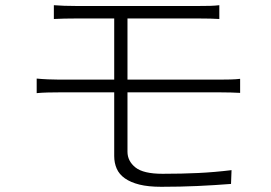

<svg xmlns="http://www.w3.org/2000/svg" viewBox="-20 -715 1040 738"><path d="M470 -360V-132Q470 -96 500.5 -71.5Q531 -47 605 -47Q679 -47 741.5 -50Q804 -53 870 -61L868 -8Q804 -3 738.5 0Q673 3 600 3Q550 3 516 -5.5Q482 -14 460 -29.5Q438 -45 428.5 -67Q419 -89 419 -115V-360H206Q188 -360 164.5 -359.5Q141 -359 121 -357V-413Q141 -411 164.5 -410Q188 -409 206 -409H419V-644H273Q248 -644 227 -643.5Q206 -643 187 -642V-695Q224 -692 273 -692H744Q769 -692 787.5 -692.5Q806 -693 823 -695V-642Q806 -643 788 -643.5Q770 -644 744 -644H470V-409H828Q844 -409 865.5 -409.5Q887 -410 903 -412V-358Q887 -359 866.5 -359.5Q846 -360 829 -360Z"/></svg>

Font: SpoqaHanSansJP-Light
Style: Regular
Weight: 300
Designer: [Source Han Sans]
Ryoko NISHIZUKA  (kana & ideographs); Paul D. Hunt (Latin, Greek & Cyrillic); Wenlong ZHANG  (bopomofo
Foundry: Spoqa (http://bi.spoqa.com)
Version: Version 1.002.20150607